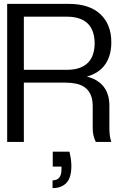

<svg xmlns="http://www.w3.org/2000/svg" viewBox="-20 -732 633 990"><path d="M554 -514Q554 -445 522.5 -400Q491 -355 428 -337Q485 -323 514.5 -285Q544 -247 544 -187V-72Q544 -28 554 0H474Q467 -14 462.5 -31.5Q458 -49 458 -72V-185Q458 -220 447.5 -243.5Q437 -267 418 -281Q399 -295 373 -300.5Q347 -306 316 -306H103V0H17V-712H334Q441 -712 497.5 -659Q554 -606 554 -514ZM468 -509Q468 -539 460 -564.5Q452 -590 435 -608Q418 -626 390.5 -636Q363 -646 325 -646H103V-372H325Q363 -372 390.5 -382Q418 -392 435 -410Q452 -428 460 -453.5Q468 -479 468 -509ZM251 238V198Q297 198 297 141V127H252V50H338Q348 91 348 124Q348 184 322.5 211Q297 238 251 238Z"/></svg>

Font: Firefly Display
Style: Regular
Weight: 400
Designer: Colophon Foundry, Jonny Pinhorn
Foundry: Colophon Foundry
Version: Version 1.200; ttfautohint (v1.8.3)